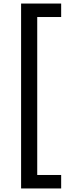

<svg xmlns="http://www.w3.org/2000/svg" viewBox="-20 -792 400 1083"><path d="M325 271H99V-772H325V-696H190V195H325Z"/></svg>

Font: Belgrano
Style: Regular
Weight: 400
Designer: Daniel Hernandez
Foundry: Daniel Hernndez
Version: Version 1.003